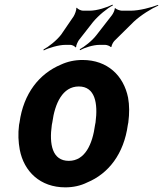

<svg xmlns="http://www.w3.org/2000/svg" viewBox="-20 -796 701 826"><path d="M64 -269 62 -259C57 -220 59 -185 65 -152C83 -58 153 10 261 10C295 10 327 3 355 -11C447 -49 513 -134 530 -259L532 -269C537 -308 537 -343 531 -376C512 -470 443 -538 335 -538C301 -538 270 -531 242 -518C149 -479 81 -394 64 -269ZM391 -269 389 -259C378 -176 346 -104 276 -104C205 -104 191 -175 203 -259L205 -269C216 -351 249 -424 319 -424C389 -424 402 -352 391 -269ZM461 -730 395 -645C376 -620 342 -594 323 -584L324 -580C344 -591 381 -603 408 -603H433C439 -603 454 -598 455 -594L460 -595C459 -600 467 -615 472 -620L556 -703C586 -731 633 -760 661 -772L660 -775C631 -764 580 -750 542 -750H504C497 -750 478 -756 477 -761L473 -759C475 -754 466 -736 461 -730ZM297 -726 243 -647C223 -621 188 -594 167 -583L168 -579C189 -590 233 -603 261 -603H283C290 -603 303 -597 304 -592L308 -594C306 -599 315 -617 319 -623L380 -701C404 -730 442 -761 466 -773L464 -776C440 -764 397 -750 366 -750H337C329 -750 313 -757 311 -763L308 -761C310 -755 302 -734 297 -726Z"/></svg>

Font: Asimov
Style: EdgeNarIt
Weight: 500
Designer: Google
Version: Version 2.000980: 2014